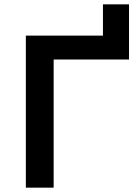

<svg xmlns="http://www.w3.org/2000/svg" viewBox="-20 -864 628 884"><path d="M99 -700H454V-844H574V-590H227V0H99Z"/></svg>

Font: APTA Sans SemiBold
Style: Bold
Weight: 600
Version: Version 7.200